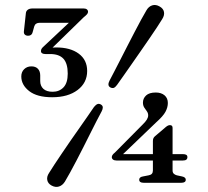

<svg xmlns="http://www.w3.org/2000/svg" viewBox="-20 -734 834 771"><path d="M594 -167.5Q594 -174.5 596.2 -179.2Q598.5 -184 602.5 -187L646.5 -224.5Q651.5 -228.5 655.2 -230Q659 -231.5 662.5 -231.5Q673 -231.5 673 -220.5V-49.5Q673 -41 677.8 -36.5Q682.5 -32 690 -30L711 -25.5Q718 -24 722 -20.8Q726 -17.5 726 -12.5Q726 0 708 0H557Q539 0 539 -12.5Q539 -23 554 -25.5L577 -30Q585.5 -31.5 589.8 -36.2Q594 -41 594 -49.5ZM552 -233Q564 -244.5 569.5 -253.5Q575 -262.5 575 -270.5Q575 -280 569.8 -287Q564.5 -294 559.2 -302.2Q554 -310.5 554 -322Q554 -339 566.8 -350.8Q579.5 -362.5 605.5 -362.5Q627.5 -362.5 640.8 -351.2Q654 -340 654 -320.5Q654 -303 644.5 -285.2Q635 -267.5 607.5 -243L460.5 -102L454 -115H715.5Q723.5 -115 728 -112.2Q732.5 -109.5 732.5 -103Q732.5 -89.5 715 -89.5H447.5Q439 -89.5 434 -93.2Q429 -97 429 -103Q429 -107 431.5 -111.2Q434 -115.5 441.5 -121.5ZM450 -393Q443 -383.5 437 -381.2Q431 -379 423 -383Q416 -387 415.5 -394Q415 -401 420 -410.5Q428 -426 439.8 -448.5Q451.5 -471 465 -497.5Q478.5 -524 492.8 -551.8Q507 -579.5 520.8 -606Q534.5 -632.5 546.8 -655Q559 -677.5 568 -692.5Q577 -708 591.2 -712.5Q605.5 -717 621 -708Q636 -699.5 638.5 -686Q641 -672.5 631.5 -657.5Q623.5 -644 609.8 -623.5Q596 -603 579.2 -578.2Q562.5 -553.5 544.2 -527.5Q526 -501.5 508.5 -476.2Q491 -451 475.8 -429.5Q460.5 -408 450 -393ZM357.5 -304.5Q365 -313.5 371.2 -316Q377.5 -318.5 385 -314.5Q392.5 -310 392.8 -303Q393 -296 388 -286.5Q379.5 -271 368 -248.5Q356.5 -226 343.2 -199.5Q330 -173 315.8 -145Q301.5 -117 287.8 -90.5Q274 -64 261.8 -41.8Q249.5 -19.5 240.5 -4.5Q231 10.5 216.8 15Q202.5 19.5 187 11Q172.5 3 169.8 -10.8Q167 -24.5 177 -39.5Q185 -53 198.5 -73.2Q212 -93.5 228.8 -118.5Q245.5 -143.5 263.8 -169.8Q282 -196 299.8 -221.2Q317.5 -246.5 332.5 -268Q347.5 -289.5 357.5 -304.5ZM180.5 -532.5 175.5 -540.5Q182.5 -542 190 -542.8Q197.5 -543.5 205.5 -543.5Q262.5 -543.5 296.2 -518.5Q330 -493.5 330 -449Q330 -401.5 291.5 -372.5Q253 -343.5 189.5 -343.5Q129 -343.5 97.2 -368.2Q65.5 -393 65.5 -427Q65.5 -445 77 -456.2Q88.5 -467.5 106 -467.5Q123 -467.5 132.2 -457.8Q141.5 -448 141.5 -431V-408.5Q141.5 -389 154.2 -377.2Q167 -365.5 191.5 -365.5Q218 -365.5 235 -383.2Q252 -401 252 -438.5Q252 -479 234.8 -498Q217.5 -517 181.5 -517H162.5Q154 -517 149.2 -520Q144.5 -523 144.5 -529Q144.5 -534 147.2 -538.5Q150 -543 157 -549L279.5 -664L282.5 -642.5H139.5Q122 -642.5 117.5 -628L111 -604.5Q109.5 -598 105 -594.2Q100.5 -590.5 93 -590.5Q84.5 -590.5 79.8 -595Q75 -599.5 76 -608.5L84 -682Q85 -690 91.8 -695Q98.5 -700 110.5 -700H316Q324.5 -700 329 -696.2Q333.5 -692.5 333.5 -686.5Q333.5 -682 329.8 -677.2Q326 -672.5 317 -665.5Z"/></svg>

Font: Fraunces 10pt
Style: Regular
Weight: 400
Version: Version 1.000;[b76b70a41]